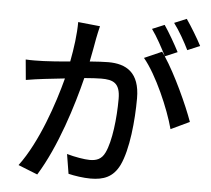

<svg xmlns="http://www.w3.org/2000/svg" viewBox="-59 -919 1117 1018"><g transform="rotate(5 500.0 -409.5)"><path d="M977 -718C958 -755 920 -818 894 -855L829 -828C858 -790 890 -733 911 -690ZM322 -788C322 -724 312 -649 298 -576C243 -571 190 -567 158 -566C124 -565 96 -564 62 -566L72 -458C100 -463 144 -469 170 -472C193 -475 233 -479 278 -484C243 -350 172 -137 73 -5L176 36C274 -122 344 -349 380 -495C417 -498 450 -500 470 -500C533 -500 571 -486 571 -401C571 -298 557 -174 527 -112C509 -74 481 -65 446 -65C419 -65 365 -74 324 -86L341 18C374 26 421 33 459 33C528 33 579 14 612 -53C653 -138 668 -295 668 -412C668 -550 595 -590 500 -590C477 -590 441 -588 401 -585C410 -630 419 -678 424 -708C428 -730 434 -755 439 -776ZM861 -675C841 -714 805 -777 780 -813L715 -786C743 -748 775 -688 795 -648C789 -656 784 -663 779 -670L686 -629C756 -545 831 -371 859 -265L958 -312C928 -397 855 -557 795 -647Z"/></g></svg>

Font: Noto Sans CJK KR Medium
Style: Regular
Weight: 500
Designer: Ryoko NISHIZUKA (kana & ideographs); Paul D. Hunt (Latin, Greek & Cyrillic); Wenlong ZHANG (bopomofo); Sandoll Communica
Foundry: Adobe Systems Incorporated
Version: Version 1.004;PS 1.004;hotconv 1.0.82;makeotf.lib2.5.63406